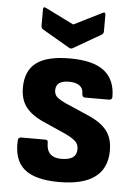

<svg xmlns="http://www.w3.org/2000/svg" viewBox="-52 -749 559 800"><g transform="rotate(5 227.5 -349.0)"><path d="M225 11Q124 11 79 -27.5Q34 -66 39 -148Q40 -160 52 -160H153Q165 -160 164 -148Q164 -117 179.5 -101.5Q195 -86 225 -86Q259 -86 274.5 -97.5Q290 -109 290 -132Q290 -151 278.5 -163Q267 -175 239 -189L129 -238Q84 -260 62.5 -290.5Q41 -321 41 -368Q41 -438 85.5 -472Q130 -506 226 -506Q324 -506 370 -469.5Q416 -433 416 -362Q416 -349 402 -349H302Q290 -349 290 -365Q290 -386 275 -397.5Q260 -409 231 -409Q203 -409 189.5 -399Q176 -389 176 -369Q176 -352 186 -342Q196 -332 223 -319L331 -272Q380 -249 402.5 -218Q425 -187 425 -138Q425 -64 375 -26.5Q325 11 225 11ZM218 -550 103 -617Q96 -622 96 -631V-700Q96 -707 99.5 -708.5Q103 -710 110 -706L227 -648L343 -706Q357 -714 357 -700V-631Q357 -622 350 -617L234 -550Q227 -545 218 -550Z"/></g></svg>

Font: Sofia Sans Semi Condensed ExtraBold
Style: Regular
Weight: 800
Designer: Botio Nikoltchev, Ani Petrova
Foundry: lettersoup
Version: Version 4.100